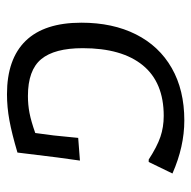

<svg xmlns="http://www.w3.org/2000/svg" viewBox="-19 -523 548 550"><g transform="rotate(90 255.0 -248.0)"><path d="M477 -468 444 -400H437Q400 -424 372 -433.5Q344 -443 312 -443Q216 -443 167 -383Q118 -323 118 -211Q118 -130 149.5 -92Q181 -54 255 -54Q280 -54 303.5 -58.5Q327 -63 361 -75L368 -128L375 -198L440 -203L431 -138L417 -24Q363 -8 325 -1Q287 6 250 6Q149 6 97 -47.5Q45 -101 45 -207Q45 -297 78.5 -363.5Q112 -430 175 -466Q238 -502 325 -502Q400 -502 477 -468Z"/></g></svg>

Font: Alegreya Sans SC
Style: Italic
Weight: 400
Italic angle: -7°
Designer: Juan Pablo del Peral
Foundry: Huerta Tipografica
Version: Version 2.008; ttfautohint (v1.6)